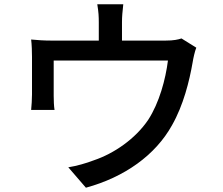

<svg xmlns="http://www.w3.org/2000/svg" viewBox="-20 -828 1040 894"><path d="M825 -649C810 -644 790 -639 750 -639H548V-725C548 -750 550 -772 554 -808H433C439 -772 440 -750 440 -725V-639H222C185 -639 156 -641 125 -644C128 -621 129 -585 129 -563V-388C129 -366 127 -337 125 -316H234C231 -333 230 -362 230 -382V-546H762C751 -459 722 -350 670 -270C610 -181 510 -113 418 -82C382 -68 336 -55 298 -49L380 46C560 -3 704 -106 781 -245C834 -338 862 -451 877 -538C880 -557 887 -589 894 -606Z"/></svg>

Font: Noto Sans T Chinese Medium
Style: Regular
Weight: 500
Designer: Ryoko NISHIZUKA (kana & ideographs); Paul D. Hunt (Latin, Greek & Cyrillic); Wenlong ZHANG (bopomofo); Sandoll Communica
Foundry: Adobe Systems Incorporated
Version: Version 1.000;PS 1;hotconv 1.0.78;makeotf.lib2.5.61930